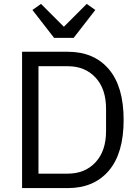

<svg xmlns="http://www.w3.org/2000/svg" viewBox="-20 -963 711 983"><path d="M257 -769 146 -912 190 -943 307 -826 424 -943 468 -912 357 -769ZM93 0V-698H327Q461 -698 537 -609Q613 -520 613 -349Q613 -178 537 -89Q461 0 327 0ZM177 -74H327Q415 -74 469 -132Q523 -190 523 -292V-406Q523 -508 469 -566Q415 -624 327 -624H177Z"/></svg>

Font: Anuphan
Style: Regular
Weight: 400
Designer: Mike Abbink, Paul van der Laan, Pieter van Rosmalen, Mint Tantisuwanna
Foundry: Bold Monday; Cadson Demak
Version: Version 3.002;hotconv 1.0.109;makeotfexe 2.5.65596